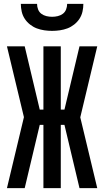

<svg xmlns="http://www.w3.org/2000/svg" viewBox="-20 -975 540 995"><path d="M108 0H16L104 -368L16 -735H108L186 -407H205V-735H295V-407H314L392 -735H484L396 -367L484 0H392L314 -328H295V0H205V-328H186ZM250 -815Q230 -815 209.5 -818Q189 -821 170.5 -828Q152 -835 135.5 -848Q119 -861 108 -878Q97 -895 92.5 -915Q88 -935 88 -955H172Q172 -940 177.5 -926Q183 -912 194.5 -903.5Q206 -895 220.5 -891.5Q235 -888 250 -888Q265 -888 279.5 -891.5Q294 -895 305.5 -903.5Q317 -912 322.5 -926Q328 -940 328 -955H412Q412 -935 407.5 -915Q403 -895 392 -878Q381 -861 364.5 -848Q348 -835 329.5 -828Q311 -821 290.5 -818Q270 -815 250 -815Z"/></svg>

Font: Iosevka SS04 Semibold
Style: Regular
Weight: 600
Monospace: yes
Designer: Belleve Invis
Foundry: Belleve Invis
Version: Version 19.0.0; ttfautohint (v1.8.4)